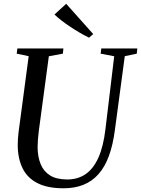

<svg xmlns="http://www.w3.org/2000/svg" viewBox="-20 -1004 760 1034"><path d="M652 -701.5 599 -306Q588.5 -224 566.5 -164.2Q544.5 -104.5 510.2 -66Q476 -27.5 429.2 -8.8Q382.5 10 322.5 10Q236 10 181.8 -17.8Q127.5 -45.5 102 -97Q76.5 -148.5 75.5 -219Q75.5 -236.5 76.5 -255Q77.5 -273.5 80 -292.5L134.5 -701.5L70 -715L73.5 -743H321.5L318.5 -715L243 -701L189 -299Q186 -274.5 184.2 -252Q182.5 -229.5 182.5 -209.5Q183 -159.5 198.8 -120.5Q214.5 -81.5 249.2 -59.5Q284 -37.5 342.5 -37.5Q399 -37.5 441 -66.2Q483 -95 510 -155.2Q537 -215.5 548 -309.5L595 -701L522 -715L525.5 -743H719.5L716.5 -715ZM459.5 -801Q436 -812.5 410.2 -827.5Q384.5 -842.5 359.2 -859.2Q334 -876 311.8 -893Q289.5 -910 273.5 -926L336.5 -983.5L482 -820.5Z"/></svg>

Font: Merriweather 96pt
Style: Italic
Weight: 400
Italic angle: -7.8°
Version: Version 2.101